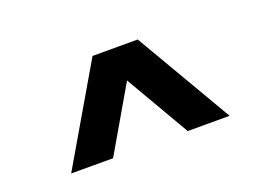

<svg xmlns="http://www.w3.org/2000/svg" viewBox="-57 -828 761 551"><g transform="rotate(-20 324.0 -552.0)"><path d="M82 -404 255 -700H393L566 -404H438L324 -600L210 -404Z"/></g></svg>

Font: Geologica Thin Roman SemiBold
Style: Regular
Weight: 600
Version: Version 1.010;gftools[0.9.28]